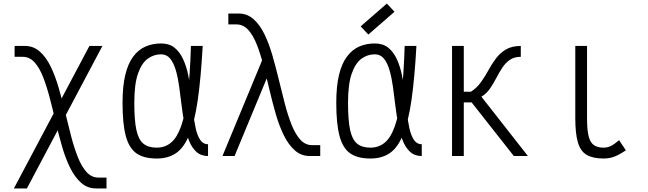

<svg xmlns="http://www.w3.org/2000/svg" viewBox="-20 -876 3640 1078"><path d="M520 182Q471 182 435.5 150.5Q400 119 374 66.5Q348 14 329 -51.5Q310 -117 293.5 -187.5Q277 -258 260 -323.5Q243 -389 222.5 -442Q202 -495 174 -526Q146 -557 107 -557H62V-618H120Q168 -618 203.5 -586.5Q239 -555 264.5 -502.5Q290 -450 309 -384.5Q328 -319 345 -248.5Q362 -178 379 -112.5Q396 -47 417 6Q438 59 466 90Q494 121 533 121H578V182ZM58 182 482 -618H555L131 182Z M1148 -66V0Q1108 0 1082 -24Q1056 -48 1040.5 -88.5Q1025 -129 1015.5 -180Q1006 -231 999.5 -285Q993 -339 986 -390Q979 -441 967 -482Q955 -523 935.5 -547Q916 -571 884 -571Q843 -571 809 -546Q775 -521 754.5 -462Q734 -403 734 -298Q734 -202 745.5 -147.5Q757 -93 784.5 -70Q812 -47 860 -47Q906 -47 940 -75Q974 -103 997 -168Q1020 -233 1033.5 -343Q1047 -453 1052 -618H1118Q1108 -437 1090.5 -315.5Q1073 -194 1043.5 -121Q1014 -48 969.5 -17Q925 14 860 14Q787 14 745.5 -15.5Q704 -45 686 -113.5Q668 -182 668 -298Q668 -392 683.5 -456Q699 -520 728.5 -559Q758 -598 797.5 -615Q837 -632 884 -632Q930 -632 959.5 -608.5Q989 -585 1008 -544Q1027 -503 1037 -453Q1047 -403 1053 -349Q1059 -295 1064.5 -245Q1070 -195 1079 -154.5Q1088 -114 1104.5 -90Q1121 -66 1148 -66Z M1720 0Q1671 0 1635.5 -31.5Q1600 -63 1574 -115.5Q1548 -168 1529 -233.5Q1510 -299 1493.5 -369.5Q1477 -440 1460 -505.5Q1443 -571 1422.5 -624Q1402 -677 1374 -708Q1346 -739 1307 -739H1262V-800H1320Q1368 -800 1403.5 -768.5Q1439 -737 1464.5 -684.5Q1490 -632 1509 -566.5Q1528 -501 1545 -430.5Q1562 -360 1579 -294.5Q1596 -229 1617 -176Q1638 -123 1666 -92Q1694 -61 1733 -61H1778V0ZM1229 0 1471 -584 1498 -485 1297 0Z M2348 -66V0Q2308 0 2282 -24Q2256 -48 2240.5 -88.5Q2225 -129 2215.5 -180Q2206 -231 2199.5 -285Q2193 -339 2186 -390Q2179 -441 2167 -482Q2155 -523 2135.5 -547Q2116 -571 2084 -571Q2043 -571 2009 -546Q1975 -521 1954.5 -462Q1934 -403 1934 -298Q1934 -202 1945.5 -147.5Q1957 -93 1984.5 -70Q2012 -47 2060 -47Q2106 -47 2140 -75Q2174 -103 2197 -168Q2220 -233 2233.5 -343Q2247 -453 2252 -618H2318Q2308 -437 2290.5 -315.5Q2273 -194 2243.5 -121Q2214 -48 2169.5 -17Q2125 14 2060 14Q1987 14 1945.5 -15.5Q1904 -45 1886 -113.5Q1868 -182 1868 -298Q1868 -392 1883.5 -456Q1899 -520 1928.5 -559Q1958 -598 1997.5 -615Q2037 -632 2084 -632Q2130 -632 2159.5 -608.5Q2189 -585 2208 -544Q2227 -503 2237 -453Q2247 -403 2253 -349Q2259 -295 2264.5 -245Q2270 -195 2279 -154.5Q2288 -114 2304.5 -90Q2321 -66 2348 -66ZM2048 -682 2005 -728 2152 -856 2195 -810Z M2518 0V-618H2584V-361H2624Q2658 -383 2681 -415.5Q2704 -448 2723 -483Q2742 -518 2765 -548.5Q2788 -579 2821 -598.5Q2854 -618 2904 -618V-557Q2867 -557 2842.5 -540Q2818 -523 2800 -495.5Q2782 -468 2766 -437Q2750 -406 2730.5 -378Q2711 -350 2683 -333L2944 0H2865L2628 -301H2584V0Z M3369 14Q3309 14 3274 -6.5Q3239 -27 3224.5 -77Q3210 -127 3210 -212V-618H3276V-212Q3276 -149 3284.5 -113Q3293 -77 3313.5 -62Q3334 -47 3369 -47Q3390 -47 3409 -56Q3428 -65 3456 -89L3494 -32Q3455 -6 3428 4Q3401 14 3369 14Z"/></svg>

Font: Victor Mono Light
Style: Regular
Weight: 300
Monospace: yes
Designer: Rune Bjørnerås
Version: Version 1.561;gftools[0.9.30]